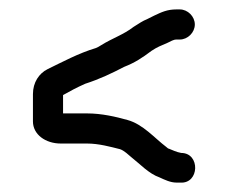

<svg xmlns="http://www.w3.org/2000/svg" viewBox="-20 -465 485 408"><path d="M362 -445H355C335 -445 323 -439 308 -432L292 -424C284 -421 275 -415 264 -408C242 -391 219 -384 195 -369C190 -366 187 -364 184 -363C147 -352 112 -333 81 -318C63 -309 50 -290 50 -265V-207C50 -179 77 -160 109 -160H165C190 -160 215 -153 235 -148C244 -145 253 -136 259 -131C277 -117 296 -96 319 -88C330 -83 342 -77 355 -77H363C404 -74 406 -140 365 -140C354 -142 347 -146 339 -149C338 -149 336 -150 333 -153C309 -171 284 -201 251 -210C226 -217 196 -224 165 -224H114V-263C130 -272 143 -279 161 -287C192 -297 217 -309 244 -323C267 -332 282 -342 302 -357C314 -365 322 -368 336 -374C343 -377 348 -381 355 -381H362C379 -381 394 -396 394 -413C394 -430 379 -445 362 -445Z"/></svg>

Font: Electronic
Style: SeBd
Weight: 600
Version: Version 1.011